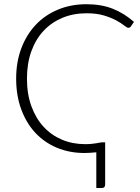

<svg xmlns="http://www.w3.org/2000/svg" viewBox="-20 -736 680 933"><path d="M491 -44.5V161.5Q491 169 487 173.2Q483 177.5 476 177.5H448V4Q434.5 5.5 418.5 6.5Q402.5 7.5 391 7.5Q317.5 7.5 256.2 -18.2Q195 -44 151.2 -91.2Q107.5 -138.5 83 -205.2Q58.5 -272 58.5 -354Q58.5 -434.5 83.5 -501Q108.5 -567.5 153.5 -615.2Q198.5 -663 261.5 -689.2Q324.5 -715.5 400.5 -715.5Q473.5 -715.5 529.2 -693Q585 -670.5 631 -629.5L615.5 -607Q611.5 -601 603 -601Q597 -601 583.5 -612Q570 -623 546 -636.2Q522 -649.5 486.2 -660.5Q450.5 -671.5 400.5 -671.5Q336.5 -671.5 283.5 -649.5Q230.5 -627.5 192 -586.5Q153.5 -545.5 132.2 -486.5Q111 -427.5 111 -354Q111 -279 132.5 -220Q154 -161 191.8 -120Q229.5 -79 281.2 -57.2Q333 -35.5 394 -35.5Q412.5 -35.5 426 -37Q439.5 -38.5 448.8 -40Q458 -41.5 464.5 -43Q471 -44.5 476 -44.5Z"/></svg>

Font: Lato Light
Style: Regular
Weight: 300
Designer: Lukasz Dziedzic
Foundry: tyPoland Lukasz Dziedzic
Version: Version 2.007; 2014-02-27